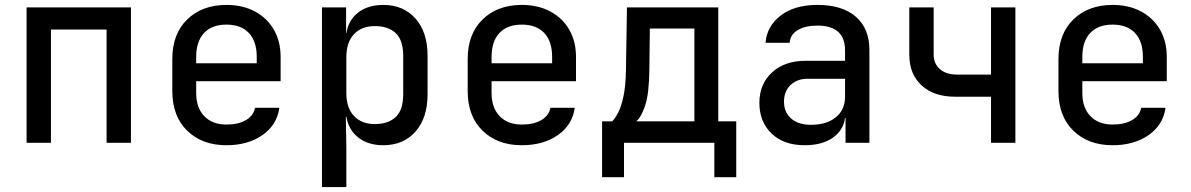

<svg xmlns="http://www.w3.org/2000/svg" viewBox="-20 -580 4840 780"><path d="M88 0V-550H512V0H413V-460H187V0Z M900 10Q801 10 740.5 -49Q680 -108 680 -210V-340Q680 -442 740.5 -501Q801 -560 900 -560Q966 -560 1015.5 -533.5Q1065 -507 1092.5 -459.5Q1120 -412 1120 -349V-250H777V-202Q777 -142 810 -108Q843 -74 900 -74Q948 -74 979 -92Q1010 -110 1016 -142H1115Q1105 -72 1046 -31Q987 10 900 10ZM777 -349V-323H1023V-349Q1023 -412 991 -446Q959 -480 900 -480Q841 -480 809 -446Q777 -412 777 -349Z M1288 180V-550H1386V-444H1387Q1395 -498 1435 -529Q1475 -560 1537 -560Q1619 -560 1668 -504.5Q1717 -449 1717 -354V-197Q1717 -101 1668 -45.5Q1619 10 1537 10Q1476 10 1436 -21Q1396 -52 1387 -106H1385L1387 21V180ZM1502 -76Q1557 -76 1587.5 -104.5Q1618 -133 1618 -197V-353Q1618 -417 1587.5 -445.5Q1557 -474 1502 -474Q1449 -474 1418 -441Q1387 -408 1387 -348V-202Q1387 -142 1418 -109Q1449 -76 1502 -76Z M2100 10Q2001 10 1940.5 -49Q1880 -108 1880 -210V-340Q1880 -442 1940.5 -501Q2001 -560 2100 -560Q2166 -560 2215.5 -533.5Q2265 -507 2292.5 -459.5Q2320 -412 2320 -349V-250H1977V-202Q1977 -142 2010 -108Q2043 -74 2100 -74Q2148 -74 2179 -92Q2210 -110 2216 -142H2315Q2305 -72 2246 -31Q2187 10 2100 10ZM1977 -349V-323H2223V-349Q2223 -412 2191 -446Q2159 -480 2100 -480Q2041 -480 2009 -446Q1977 -412 1977 -349Z M2426 140V-87H2467Q2479 -99 2491.5 -123Q2504 -147 2513 -189.5Q2522 -232 2523 -299L2527 -550H2898V-87H2971V140H2882V0H2515V140ZM2565 -87H2801V-464H2620L2618 -298Q2617 -199 2601 -151.5Q2585 -104 2565 -87Z M3249 10Q3164 10 3114.5 -37.5Q3065 -85 3065 -162Q3065 -239 3116.5 -286Q3168 -333 3252 -333H3413V-375Q3413 -476 3301 -476Q3251 -476 3220.5 -457.5Q3190 -439 3188 -406H3090Q3095 -473 3151 -516.5Q3207 -560 3301 -560Q3402 -560 3457 -512Q3512 -464 3512 -377V0H3415V-101H3413Q3406 -50 3362.5 -20Q3319 10 3249 10ZM3275 -73Q3338 -73 3375.5 -103.5Q3413 -134 3413 -187V-260H3261Q3218 -260 3191.5 -234.5Q3165 -209 3165 -167Q3165 -124 3194 -98.5Q3223 -73 3275 -73Z M4006 0V-187H3861Q3774 -187 3724 -233Q3674 -279 3674 -358V-550H3773V-359Q3773 -321 3798.5 -299Q3824 -277 3868 -277H4006V-550H4105V0Z M4500 10Q4401 10 4340.5 -49Q4280 -108 4280 -210V-340Q4280 -442 4340.5 -501Q4401 -560 4500 -560Q4566 -560 4615.5 -533.5Q4665 -507 4692.5 -459.5Q4720 -412 4720 -349V-250H4377V-202Q4377 -142 4410 -108Q4443 -74 4500 -74Q4548 -74 4579 -92Q4610 -110 4616 -142H4715Q4705 -72 4646 -31Q4587 10 4500 10ZM4377 -349V-323H4623V-349Q4623 -412 4591 -446Q4559 -480 4500 -480Q4441 -480 4409 -446Q4377 -412 4377 -349Z"/></svg>

Font: JetBrainsMono NFM Medium
Style: Regular
Weight: 500
Monospace: yes
Designer: Philipp Nurullin, Konstantin Bulenkov
Foundry: JetBrains
Version: Version 2.304; ttfautohint (v1.8.4.7-5d5b);Nerd Fonts 3.3.0